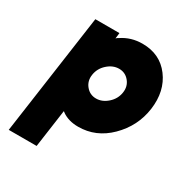

<svg xmlns="http://www.w3.org/2000/svg" viewBox="-166 -639 922 966"><g transform="rotate(30 295.0 -156.0)"><path d="M258 -500 254 -467Q257 -470 260.5 -472.5Q264 -475 268 -477Q320 -512 386 -512Q488 -512 545 -436Q602 -360 587 -250Q572 -142 493 -64Q416 12 313 12Q258 12 220 -14Q218 -16 216 -17.5Q214 -19 212 -20L181 200H19L118 -500ZM320 -156Q356 -156 387 -184Q417 -211 423 -250Q429 -288 406 -316Q383 -344 347 -344Q311 -344 280 -316Q250 -289 244 -250Q238 -212 261 -184Q284 -156 320 -156Z"/></g></svg>

Font: Unageo
Style: Black-Italic
Weight: 900
Designer: Richard Sepsi
Foundry: Richard Sepsi
Version: Version 2.000